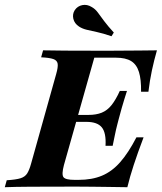

<svg xmlns="http://www.w3.org/2000/svg" viewBox="-45 -781 675 801"><path d="M-25 0 -16.9 -29Q22.6 -31.5 41.1 -37.5Q59.7 -43.5 68.5 -57.7Q77.4 -71.8 84.7 -98.4L189.5 -472.6Q197.6 -500.8 195.6 -514.9Q193.5 -529 177.4 -534.7Q161.3 -540.3 126.6 -541.9L134.7 -571Q170.2 -570.2 226.6 -569.8Q283.1 -569.4 359.7 -569.4Q390.3 -569.4 418.5 -569.4Q446.8 -569.4 476.2 -569.8Q505.6 -570.2 538.3 -570.2Q571 -570.2 609.7 -571Q597.6 -529 588.7 -487.1Q579.8 -445.2 574.2 -398.4H543.5Q544.4 -449.2 534.7 -480.6Q525 -512.1 502 -526.2Q479 -540.3 439.5 -540.3H348.4L221.8 -92.7Q211.3 -53.2 219.8 -41.9Q228.2 -30.6 266.9 -30.6H282.3Q338.7 -30.6 380.2 -48Q421.8 -65.3 456 -104Q490.3 -142.7 524.2 -208.1H554Q529 -141.9 512.9 -92.7Q496.8 -43.5 486.3 0Q439.5 -0.8 404.4 -1.2Q369.4 -1.6 340.3 -2Q311.3 -2.4 284.7 -2.4Q258.1 -2.4 230.6 -2.4Q145.2 -2.4 81 -2Q16.9 -1.6 -25 0ZM246 -272.6 254 -301.6H414.5L406.5 -272.6ZM395.2 -172.6Q398.4 -226.6 379.8 -249.6Q361.3 -272.6 315.3 -272.6L324.2 -301.6Q356.5 -301.6 379.4 -310.9Q402.4 -320.2 420.2 -342.3Q437.9 -364.5 454.8 -401.6H484.7Q479.8 -386.3 474.2 -368.5Q468.5 -350.8 462.9 -330.6Q457.3 -310.5 450.8 -286.3Q447.6 -274.2 444.8 -263.3Q441.9 -252.4 439.1 -240.3Q436.3 -228.2 433.1 -212.1Q429.8 -196 425 -172.6ZM420.2 -629.8Q384.7 -641.9 359.7 -647.2Q334.7 -652.4 316.5 -656.9Q298.4 -661.3 284.7 -670.2Q265.3 -683.1 260.9 -702.8Q256.5 -722.6 266.9 -738.7Q278.2 -755.6 298.4 -759.7Q318.5 -763.7 337.9 -751.6Q352.4 -743.5 363.3 -728.6Q374.2 -713.7 389.5 -693.1Q404.8 -672.6 429.8 -645.2Z"/></svg>

Font: Playfair 5pt SemiExpanded Light ExtraBold
Style: Italic
Weight: 800
Italic angle: -15.6°
Version: Version 2.001;gftools[0.9.30]